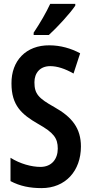

<svg xmlns="http://www.w3.org/2000/svg" viewBox="-20 -957 469 987"><path d="M367 -928V-937H238C217 -892 189 -843 153 -789V-777H231C275 -817 341 -889 367 -928ZM396 -204C396 -297 351 -355 260 -406C178 -452 157 -474 157 -534C157 -582 186 -617 238 -617C274 -617 314 -604 358 -579L392 -683C346 -708 291 -724 234 -724C114 -725 38 -645 39 -528C39 -415 91 -369 176 -320C256 -275 277 -247 277 -193C277 -140 246 -99 188 -99C142 -99 83 -115 34 -146V-26C83 0 134 10 194 10C316 10 396 -78 396 -204Z"/></svg>

Font: Noto Sans Lao Looped ExtraCondensed SemiBold
Style: Regular
Weight: 600
Width: 2
Designer: Mark Frömberg, Ben Mitchell
Foundry: The Fontpad Ltd
Version: Version 1.002